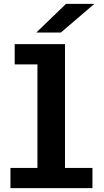

<svg xmlns="http://www.w3.org/2000/svg" viewBox="-20 -980 540 1000"><path d="M34.5 0V-105.5H175V-644.5H56.5V-750H318.5V-105.5H461.5V0ZM297 -810.5H169L324 -960H471.5Z"/></svg>

Font: Trispace Thin SemiBold
Style: Regular
Weight: 600
Version: Version 1.210